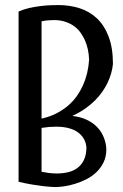

<svg xmlns="http://www.w3.org/2000/svg" viewBox="-20 -736 492 767"><path d="M431.2 -480Q427.2 -440.9 408.7 -403.3Q400.9 -387.2 388.9 -369.9Q377 -352.5 360.1 -335.4Q343.3 -318.4 320.8 -302.5Q298.3 -286.6 269 -272.9Q301.8 -269 324.7 -258.3Q347.7 -247.6 362.8 -233.4Q377.9 -219.2 386.5 -203.9Q395 -188.5 398.9 -175Q402.8 -161.6 403.8 -151.9Q404.8 -142.1 404.8 -140.1Q404.8 -109.9 393.6 -87.2Q382.3 -64.5 364.5 -47.6Q346.7 -30.8 324.2 -19.5Q301.8 -8.3 279.3 -1.5Q256.8 5.4 236.3 8.3Q215.8 11.2 202.1 11.2Q198.7 11.2 187 10.7Q175.3 10.3 156.2 8.1Q137.2 5.9 111.3 1.7Q85.4 -2.4 54.2 -9.8V-689.9Q73.7 -698.7 96.4 -703.9Q119.1 -709 140.9 -711.7Q162.6 -714.4 181.6 -715.1Q200.7 -715.8 212.9 -715.8Q257.3 -715.8 297.1 -703.4Q336.9 -690.9 366.7 -663.1Q396.5 -635.3 413.8 -590.1Q431.2 -544.9 431.2 -480ZM335.9 -497.1Q334.5 -541.5 318.8 -576.2Q312 -590.8 302 -605.2Q292 -619.6 276.9 -630.9Q261.7 -642.1 241.5 -648.9Q221.2 -655.8 194.8 -655.8Q183.6 -655.8 171.6 -654.8Q159.7 -653.8 146 -650.9V-262.2Q181.2 -270 208 -284.4Q234.9 -298.8 254.9 -316.7Q274.9 -334.5 288.8 -355Q302.7 -375.5 311.5 -395.5Q332.5 -442.4 335.9 -497.1ZM204.1 -230Q190.4 -230 176 -228.8Q161.6 -227.5 146 -225.1V-49.8Q160.2 -46.9 175.8 -44.9Q191.4 -43 207 -43Q230 -43 251.2 -47.9Q272.5 -52.7 289.1 -64.9Q305.7 -77.1 315.4 -97.4Q325.2 -117.7 325.2 -147.9Q323.2 -170.9 310.1 -189Q304.2 -196.8 295.7 -204.1Q287.1 -211.4 274.2 -217.3Q261.2 -223.1 243.9 -226.6Q226.6 -230 204.1 -230Z"/></svg>

Font: Englebert
Style: Regular
Weight: 400
Designer: Astigmatic (AOETI)
Foundry: Astigmatic (AOETI)
Version: Version 1.000